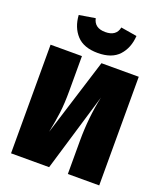

<svg xmlns="http://www.w3.org/2000/svg" viewBox="-167 -1048 984 1156"><g transform="rotate(20 325.5 -469.5)"><path d="M608 0H407V-213Q407 -363 437 -501L287 0H43V-696H244V-475Q244 -392 236.5 -332.5Q229 -273 214 -200L369 -696H608ZM326 -746Q236 -746 191 -795Q146 -844 141 -922L244 -939Q256 -880 326 -880Q396 -880 408 -939L511 -922Q506 -844 461 -795Q416 -746 326 -746Z"/></g></svg>

Font: Trujillo Black
Style: Regular
Weight: 900
Designer: Fira Sans original fonts by bBox Type GmbH, Carrois Corporate GbR, & Edenspiekermann AG / Changes by Cristiano Sobral
Foundry: Fira Sans original fonts by bBox Type GmbH, Carrois Corporate GbR, & Edenspiekermann AG / Changes by Cristiano Sobral
Version: Version 4.301;July 28, 2020;FontCreator 13.0.0.2655 64-bit